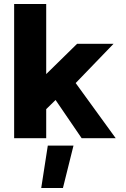

<svg xmlns="http://www.w3.org/2000/svg" viewBox="-20 -694 632 964"><path d="M51 -674H212V-322L367 -474H550L360 -277L561 0H390L259 -192L212 -146V0H51ZM220 37H349L296 250H187Z"/></svg>

Font: Kanit SemiBold
Style: Regular
Weight: 600
Designer: Katatrad Team
Foundry: CadsonDemak
Version: Version 1.030